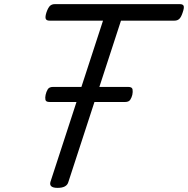

<svg xmlns="http://www.w3.org/2000/svg" viewBox="-20 -895 911 930"><path d="M259 15Q217 15 224 -13L479 -795H220Q205 -795 201.5 -804Q198 -813 205 -835Q213 -858 222 -866.5Q231 -875 246 -875H851Q866 -875 869.5 -866.5Q873 -858 865 -835Q858 -813 849 -804Q840 -795 825 -795H566L311 -13Q307 1 294 8Q281 15 259 15ZM220 -401Q202 -401 200 -412Q198 -423 201 -436Q204 -450 211 -462Q218 -474 237 -474H601Q620 -474 622 -462Q624 -450 621 -436Q618 -423 611 -412Q604 -401 586 -401Z"/></svg>

Font: Playwrite DK Uloopet
Style: Regular
Weight: 400
Designer: Veronika Burian, José Scaglione
Foundry: TypeTogether
Version: Version 1.002